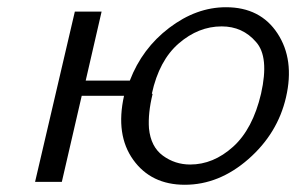

<svg xmlns="http://www.w3.org/2000/svg" viewBox="-20 -503 819 531"><path d="M77 0 187 -471H261L217 -280H339Q373 -369 448 -426Q523 -483 605 -483Q700 -483 747.5 -410.5Q795 -338 771 -234Q748 -134 667 -63Q586 8 491 8Q398 8 348.5 -61Q299 -130 323 -238H206L151 0ZM400 -244Q401 -244 402 -243Q389 -190 392 -148Q397 -97 430.5 -72.5Q464 -48 506 -48Q570 -48 624.5 -97Q679 -146 702 -244Q725 -346 688 -387Q651 -430 593 -430Q529 -430 474.5 -383Q420 -336 400 -244Z"/></svg>

Font: Coval
Style: ExtraLight Italic
Weight: 200
Foundry: Context Ltd
Version: Version 001.000